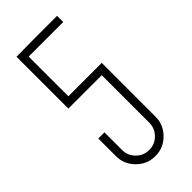

<svg xmlns="http://www.w3.org/2000/svg" viewBox="-230 -767 817 817"><g transform="rotate(-45 179.0 -358.0)"><path d="M177 -717H303V-680Q303 -680 177 -680H95V-441H149H283H296V-433V-413V-404V-118Q296 -69 261 -34Q226 1 177 1Q128 1 93 -34Q58 -69 58 -118V-224H95V-118Q95 -84 119 -60Q143 -36 177 -36Q211 -36 235 -60Q259 -84 259 -118V-340V-341V-404H205H95H81H58V-441V-597V-716Q80 -716 114 -716.5Q148 -717 177 -717Z"/></g></svg>

Font: Aaram
Style: Regular
Weight: 400
Designer: Tharique Azeez
Foundry: Tharique Azeez
Version: Version 1.7